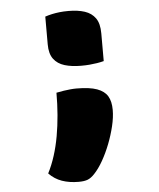

<svg xmlns="http://www.w3.org/2000/svg" viewBox="-54 -604 707 855"><g transform="rotate(-5 300.0 -177.0)"><path d="M421 -322Q406 -318 390 -315.5Q374 -313 357 -311.5Q340 -310 319 -310Q277 -310 245.5 -319.5Q214 -329 196.5 -352.5Q179 -376 179 -418V-542Q194 -547 210 -550.5Q226 -554 244 -556Q262 -558 284 -558Q326 -558 356.5 -548Q387 -538 404 -514Q421 -490 421 -446ZM263 204Q222 204 189 192.5Q156 181 131 155Q149 120 162 79Q175 38 183 -7Q191 -52 195 -100.5Q199 -149 199 -200Q218 -204 232.5 -206Q247 -208 261 -209.5Q275 -211 289 -211Q348 -211 381 -199Q414 -187 428 -163.5Q442 -140 442 -102Q442 -69 432.5 -29.5Q423 10 408 48.5Q393 87 374 120.5Q355 154 334 176Q319 192 304 198Q289 204 263 204Z"/></g></svg>

Font: Recursive Monospace Casual Black
Style: Regular
Weight: 900
Version: Version 1.047